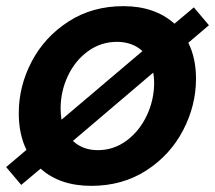

<svg xmlns="http://www.w3.org/2000/svg" viewBox="-26 -593 699 624"><path d="M653 -511 586 -454Q611 -404 611 -337Q611 -250 569 -169.5Q527 -89 449.5 -39Q372 11 271 11Q168 11 106 -45L43 8L-6 -50L60 -106Q35 -157 35 -225Q35 -313 77 -393Q119 -473 196.5 -523Q274 -573 375 -573Q477 -573 541 -516L604 -569ZM174 -204 437 -427Q404 -457 354 -457Q302 -457 260 -426.5Q218 -396 194.5 -346Q171 -296 171 -240Q171 -221 174 -204ZM472 -357 211 -135Q243 -105 292 -105Q344 -105 386 -136.5Q428 -168 451.5 -218.5Q475 -269 475 -324Q475 -342 472 -357Z"/></svg>

Font: Open Sauce Sans
Style: Bold Italic
Weight: 700
Italic angle: -10°
Designer: Alfredo Marco Pradil
Foundry: Creative Sauce Fz LLC
Version: Version 1.477